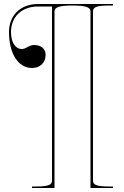

<svg xmlns="http://www.w3.org/2000/svg" viewBox="-20 -740 620 960"><path d="M545 -720H170C83 -720 25 -664 25 -579.5C25 -472 71 -400 140 -400C181 -400 208 -426.5 208 -466.5C208 -495.5 185 -515 151 -515C122.5 -515 112 -495 89 -495C56.5 -495 35 -528.5 35 -579.5C35 -656.5 89 -707.5 170 -707.5H240V-400V162.5C240 182.5 226.5 192.5 160 192.5H140V200H252.5V-682.5C252.5 -702.5 272.5 -712.5 342.5 -712.5C412.5 -712.5 432.5 -702.5 432.5 -682.5V200H545V192.5H525C458.5 192.5 445 182.5 445 162.5V-682.5C445 -702.5 458.5 -712.5 525 -712.5H545Z"/></svg>

Font: ZnikomitNo24
Style: Regular
Weight: 500
Designer: gluk
Foundry: gluk
Version: Version 0.55